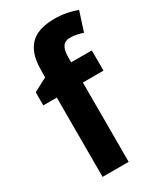

<svg xmlns="http://www.w3.org/2000/svg" viewBox="-192 -839 775 912"><g transform="rotate(-30 195.0 -382.5)"><path d="M346 -435H233V0H90V-435H16V-507L90 -546V-578Q90 -648 110.5 -688.5Q131 -729 170 -747Q209 -765 265 -765Q303 -765 334.5 -758.5Q366 -752 390 -743L356 -637Q341 -642 323.5 -646Q306 -650 285 -650Q258 -650 245.5 -631Q233 -612 233 -577V-546H346Z"/></g></svg>

Font: Noto Sans SemiCondensed
Style: Regular
Weight: 400
Width: 4
Version: Version 2.013